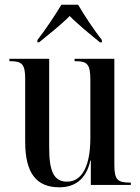

<svg xmlns="http://www.w3.org/2000/svg" viewBox="-20 -786 597 816"><path d="M139 -616V-606H146C185 -638 239 -680 276 -718C308 -685 375 -630 405 -606H413V-616C382 -655 338 -721 312 -766H241C214 -721 170 -655 139 -616ZM232 10C295 10 346 -21 364 -104H366V0H536V-10H532C480 -10 466 -22 466 -85V-536H297V-526H300C351 -526 364 -513 364 -447V-199C364 -85 331 -14 265 -14C210 -14 189 -56 189 -158V-536H20V-526H23C74 -526 87 -513 87 -450V-184C87 -47 137 10 232 10Z"/></svg>

Font: Noto Serif Display Condensed Medium
Style: Regular
Weight: 500
Width: 3
Designer: Monotype Design Team
Foundry: Monotype Imaging Inc.
Version: Version 2.009